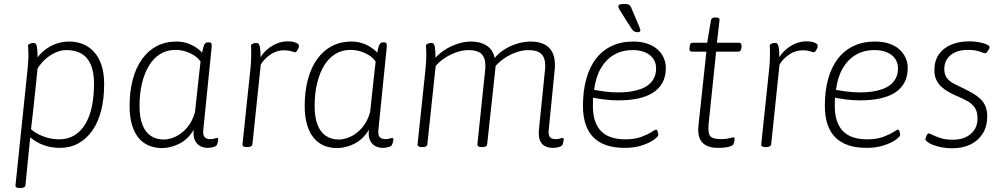

<svg xmlns="http://www.w3.org/2000/svg" viewBox="-20 -738 5056 966"><path d="M79 208Q67 208 62 204.5Q57 201 58 194L117 -373Q119 -392 120.5 -409Q122 -426 122.5 -439.5Q123 -453 123 -461Q123 -481 122 -492Q121 -503 121 -507Q121 -512 124 -514.5Q127 -517 132 -519Q137 -521 142 -521.5Q147 -522 150 -522Q162 -522 165.5 -503.5Q169 -485 169 -453Q169 -435 167.5 -420Q166 -405 161 -391L154 -428Q176 -463 203.5 -485Q231 -507 263 -518Q295 -529 327 -529Q365 -529 396.5 -516.5Q428 -504 452.5 -477.5Q477 -451 490.5 -411Q504 -371 504 -315Q504 -241 489 -182Q474 -123 444.5 -81Q415 -39 374 -16.5Q333 6 281 6Q250 6 222.5 -1Q195 -8 172 -20Q149 -32 132 -47L108 194Q106 208 83 208ZM278 -37Q322 -37 355 -57.5Q388 -78 410 -115Q432 -152 442.5 -203.5Q453 -255 453 -317Q453 -375 437 -412.5Q421 -450 390 -468Q359 -486 315 -486Q287 -486 261 -474.5Q235 -463 211.5 -443Q188 -423 169 -394L150 -210Q147 -185 144 -157Q141 -129 136 -88Q157 -68 196 -52.5Q235 -37 278 -37Z M795 7Q759 7 729 -5.5Q699 -18 677.5 -44Q656 -70 644 -110Q632 -150 632 -205Q632 -278 648 -338Q664 -398 695 -441Q726 -484 769.5 -506.5Q813 -529 868 -529Q896 -529 920.5 -521Q945 -513 965 -500Q985 -487 997 -473Q1001 -494 1004.5 -505Q1008 -516 1013 -520.5Q1018 -525 1026 -525H1030Q1041 -525 1043.5 -519Q1046 -513 1045 -502L1003 -87Q1000 -60 1009 -49Q1018 -38 1038 -38Q1052 -38 1060 -41Q1068 -44 1072 -44Q1075 -44 1076.5 -42Q1078 -40 1078 -37Q1078 -33 1077 -28Q1076 -23 1074.5 -18Q1073 -13 1071 -9Q1069 -4 1060.5 -0.5Q1052 3 1042 4.5Q1032 6 1024 6Q1007 6 989.5 -2Q972 -10 961.5 -30Q951 -50 955 -85Q923 -34 879.5 -13.5Q836 7 795 7ZM804 -36Q831 -36 862 -50Q893 -64 920 -94.5Q947 -125 961 -173L982 -367Q984 -380 985.5 -398Q987 -416 989 -428Q978 -445 958.5 -458Q939 -471 914 -479Q889 -487 862 -487Q820 -487 786.5 -466.5Q753 -446 730 -408.5Q707 -371 694.5 -319.5Q682 -268 682 -205Q682 -148 696.5 -110.5Q711 -73 738.5 -54.5Q766 -36 804 -36Z M1221 2Q1210 2 1204.5 -1.5Q1199 -5 1200 -12L1238 -373Q1242 -407 1243 -430.5Q1244 -454 1244 -469Q1244 -487 1243.5 -495.5Q1243 -504 1243 -509Q1243 -513 1246 -515Q1249 -517 1253.5 -519Q1258 -521 1263 -521.5Q1268 -522 1272 -522Q1278 -522 1282 -516.5Q1286 -511 1288.5 -495.5Q1291 -480 1291 -450Q1305 -473 1326.5 -491Q1348 -509 1374 -519.5Q1400 -530 1428 -530Q1445 -530 1457.5 -527Q1470 -524 1477.5 -518.5Q1485 -513 1484 -506Q1484 -502 1482 -496.5Q1480 -491 1477 -486.5Q1474 -482 1471 -478.5Q1468 -475 1465 -475Q1461 -475 1446 -480Q1431 -485 1410 -485Q1371 -485 1339.5 -463Q1308 -441 1292 -413L1250 -13Q1249 -5 1242.5 -1.5Q1236 2 1225 2Z M1676 7Q1640 7 1610 -5.5Q1580 -18 1558.5 -44Q1537 -70 1525 -110Q1513 -150 1513 -205Q1513 -278 1529 -338Q1545 -398 1576 -441Q1607 -484 1650.5 -506.5Q1694 -529 1749 -529Q1777 -529 1801.5 -521Q1826 -513 1846 -500Q1866 -487 1878 -473Q1882 -494 1885.5 -505Q1889 -516 1894 -520.5Q1899 -525 1907 -525H1911Q1922 -525 1924.5 -519Q1927 -513 1926 -502L1884 -87Q1881 -60 1890 -49Q1899 -38 1919 -38Q1933 -38 1941 -41Q1949 -44 1953 -44Q1956 -44 1957.5 -42Q1959 -40 1959 -37Q1959 -33 1958 -28Q1957 -23 1955.5 -18Q1954 -13 1952 -9Q1950 -4 1941.5 -0.5Q1933 3 1923 4.5Q1913 6 1905 6Q1888 6 1870.5 -2Q1853 -10 1842.5 -30Q1832 -50 1836 -85Q1804 -34 1760.5 -13.5Q1717 7 1676 7ZM1685 -36Q1712 -36 1743 -50Q1774 -64 1801 -94.5Q1828 -125 1842 -173L1863 -367Q1865 -380 1866.5 -398Q1868 -416 1870 -428Q1859 -445 1839.5 -458Q1820 -471 1795 -479Q1770 -487 1743 -487Q1701 -487 1667.5 -466.5Q1634 -446 1611 -408.5Q1588 -371 1575.5 -319.5Q1563 -268 1563 -205Q1563 -148 1577.5 -110.5Q1592 -73 1619.5 -54.5Q1647 -36 1685 -36Z M2762 6Q2742 6 2724 -2Q2706 -10 2697 -31Q2688 -52 2692 -91L2722 -386Q2723 -391 2723 -397.5Q2723 -404 2723 -408Q2723 -448 2703 -467Q2683 -486 2638 -486Q2610 -486 2579 -475.5Q2548 -465 2519.5 -446Q2491 -427 2469 -401L2475 -418L2431 -12Q2430 -5 2424.5 -1.5Q2419 2 2408 2H2404Q2392 2 2386.5 -2Q2381 -6 2382 -13L2421 -386Q2422 -392 2422 -398Q2422 -404 2422 -408Q2422 -448 2402 -467Q2382 -486 2337 -486Q2310 -486 2279.5 -476Q2249 -466 2220.5 -448Q2192 -430 2172 -406L2130 -12Q2129 2 2106 2H2102Q2091 2 2085.5 -2Q2080 -6 2081 -13L2119 -373Q2122 -402 2123.5 -423.5Q2125 -445 2125 -461Q2125 -481 2124 -492Q2123 -503 2123 -507Q2123 -512 2126 -514.5Q2129 -517 2134 -519Q2139 -521 2143.5 -521.5Q2148 -522 2152 -522Q2164 -522 2167.5 -503.5Q2171 -485 2171 -453Q2171 -442 2169.5 -432Q2168 -422 2165 -413L2156 -430Q2179 -460 2210.5 -482Q2242 -504 2278.5 -516.5Q2315 -529 2350 -529Q2397 -529 2428.5 -508.5Q2460 -488 2469 -446Q2487 -469 2516 -488Q2545 -507 2580.5 -518Q2616 -529 2651 -529Q2690 -529 2717.5 -515.5Q2745 -502 2758.5 -476Q2772 -450 2772 -411Q2772 -406 2772 -400Q2772 -394 2771 -389L2741 -87Q2738 -62 2745.5 -50Q2753 -38 2776 -38Q2790 -38 2798 -41Q2806 -44 2811 -44Q2813 -44 2814.5 -42Q2816 -40 2816 -37Q2816 -33 2815 -28Q2814 -23 2813 -18Q2812 -13 2810 -9Q2807 -4 2798.5 -0.5Q2790 3 2780 4.5Q2770 6 2762 6Z M3123 6Q3018 6 2965.5 -47Q2913 -100 2913 -206Q2913 -280 2929.5 -340Q2946 -400 2978 -442Q3010 -484 3057.5 -506.5Q3105 -529 3166 -529Q3206 -529 3236.5 -518.5Q3267 -508 3287.5 -490Q3308 -472 3319 -447.5Q3330 -423 3330 -396Q3330 -354 3313.5 -323Q3297 -292 3266 -272Q3235 -252 3190.5 -242.5Q3146 -233 3091 -233Q3053 -233 3015.5 -238Q2978 -243 2949 -250L2966 -263Q2964 -249 2963.5 -234.5Q2963 -220 2963 -205Q2963 -122 3003 -79.5Q3043 -37 3126 -37Q3174 -37 3207 -49.5Q3240 -62 3258.5 -74Q3277 -86 3281 -86Q3285 -86 3287 -81Q3289 -76 3290.5 -70Q3292 -64 3292 -59Q3292 -51 3270 -35Q3248 -19 3210 -6.5Q3172 6 3123 6ZM3091 -273Q3122 -273 3150 -277Q3178 -281 3202 -289.5Q3226 -298 3243.5 -312Q3261 -326 3271 -346.5Q3281 -367 3281 -393Q3281 -436 3249 -461Q3217 -486 3163 -486Q3109 -486 3068.5 -462Q3028 -438 3002.5 -393.5Q2977 -349 2969 -286Q2989 -282 3022.5 -277.5Q3056 -273 3091 -273ZM3189 -576Q3182 -576 3176 -578Q3170 -580 3165.5 -584Q3161 -588 3156 -596L3116 -659Q3103 -680 3097 -689.5Q3091 -699 3091 -705Q3091 -712 3097.5 -715Q3104 -718 3118 -718Q3133 -718 3140 -716Q3147 -714 3151 -708.5Q3155 -703 3159 -692L3192 -614Q3197 -602 3199.5 -595Q3202 -588 3202 -585Q3202 -581 3198.5 -578.5Q3195 -576 3189 -576Z M3592 6Q3556 6 3533 -6Q3510 -18 3500 -42.5Q3490 -67 3494 -105L3534 -478H3461Q3447 -478 3449 -496L3450 -505Q3451 -515 3454.5 -519Q3458 -523 3467 -523H3538L3557 -636Q3559 -644 3563.5 -647Q3568 -650 3577 -650H3581Q3592 -650 3596.5 -646.5Q3601 -643 3600 -636L3587 -523H3697Q3712 -523 3711 -505L3710 -496Q3709 -487 3705 -482.5Q3701 -478 3692 -478H3583L3545 -112Q3541 -68 3553.5 -53Q3566 -38 3607 -38Q3624 -38 3637 -40Q3650 -42 3658.5 -44.5Q3667 -47 3671 -47Q3673 -47 3674.5 -45Q3676 -43 3676 -40Q3676 -36 3675 -31Q3674 -26 3673 -21Q3672 -16 3670 -12Q3667 -7 3656 -2.5Q3645 2 3628.5 4Q3612 6 3592 6Z M3831 2Q3820 2 3814.5 -1.5Q3809 -5 3810 -12L3848 -373Q3852 -407 3853 -430.5Q3854 -454 3854 -469Q3854 -487 3853.5 -495.5Q3853 -504 3853 -509Q3853 -513 3856 -515Q3859 -517 3863.5 -519Q3868 -521 3873 -521.5Q3878 -522 3882 -522Q3888 -522 3892 -516.5Q3896 -511 3898.5 -495.5Q3901 -480 3901 -450Q3915 -473 3936.5 -491Q3958 -509 3984 -519.5Q4010 -530 4038 -530Q4055 -530 4067.5 -527Q4080 -524 4087.5 -518.5Q4095 -513 4094 -506Q4094 -502 4092 -496.5Q4090 -491 4087 -486.5Q4084 -482 4081 -478.5Q4078 -475 4075 -475Q4071 -475 4056 -480Q4041 -485 4020 -485Q3981 -485 3949.5 -463Q3918 -441 3902 -413L3860 -13Q3859 -5 3852.5 -1.5Q3846 2 3835 2Z M4340 6Q4235 6 4182.5 -47Q4130 -100 4130 -206Q4130 -280 4146.5 -340Q4163 -400 4195 -442Q4227 -484 4274.5 -506.5Q4322 -529 4383 -529Q4423 -529 4453.5 -518.5Q4484 -508 4504.5 -490Q4525 -472 4536 -447.5Q4547 -423 4547 -396Q4547 -354 4530.5 -323Q4514 -292 4483 -272Q4452 -252 4407.5 -242.5Q4363 -233 4308 -233Q4270 -233 4232.5 -238Q4195 -243 4166 -250L4183 -263Q4181 -249 4180.5 -234.5Q4180 -220 4180 -205Q4180 -122 4220 -79.5Q4260 -37 4343 -37Q4391 -37 4424 -49.5Q4457 -62 4475.5 -74Q4494 -86 4498 -86Q4502 -86 4504 -81Q4506 -76 4507.5 -70Q4509 -64 4509 -59Q4509 -51 4487 -35Q4465 -19 4427 -6.5Q4389 6 4340 6ZM4308 -273Q4339 -273 4367 -277Q4395 -281 4419 -289.5Q4443 -298 4460.5 -312Q4478 -326 4488 -346.5Q4498 -367 4498 -393Q4498 -436 4466 -461Q4434 -486 4380 -486Q4326 -486 4285.5 -462Q4245 -438 4219.5 -393.5Q4194 -349 4186 -286Q4206 -282 4239.5 -277.5Q4273 -273 4308 -273Z M4770 8Q4741 8 4716.5 3Q4692 -2 4674 -9Q4656 -16 4646 -24Q4636 -32 4636 -37Q4637 -43 4639 -49.5Q4641 -56 4645 -61.5Q4649 -67 4652 -67Q4657 -67 4672.5 -59Q4688 -51 4713.5 -43Q4739 -35 4773 -35Q4830 -35 4864 -64Q4898 -93 4898 -142Q4898 -177 4884 -197Q4870 -217 4846.5 -230Q4823 -243 4796 -254Q4775 -263 4755 -274Q4735 -285 4718 -300Q4701 -315 4691 -336Q4681 -357 4681 -384Q4681 -431 4703 -463.5Q4725 -496 4765 -513Q4805 -530 4857 -530Q4875 -530 4893 -527.5Q4911 -525 4926 -521Q4941 -517 4950 -511.5Q4959 -506 4959 -500Q4959 -496 4954.5 -488.5Q4950 -481 4945.5 -475.5Q4941 -470 4937 -470Q4933 -470 4909.5 -478.5Q4886 -487 4850 -487Q4795 -487 4763 -461Q4731 -435 4731 -390Q4731 -362 4745 -344.5Q4759 -327 4782 -315.5Q4805 -304 4828 -293Q4853 -281 4874.5 -268.5Q4896 -256 4912.5 -240.5Q4929 -225 4938 -203.5Q4947 -182 4947 -152Q4947 -103 4925 -67Q4903 -31 4863.5 -11.5Q4824 8 4770 8Z"/></svg>

Font: Asap ExtraLight
Style: Italic
Weight: 250
Italic angle: -6°
Version: Version 3.001